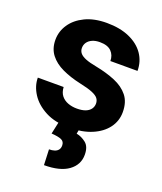

<svg xmlns="http://www.w3.org/2000/svg" viewBox="-141 -629 797 945"><g transform="rotate(20 257.5 -156.0)"><path d="M255.9 9.8Q181.6 9.8 130.6 -16.8Q79.6 -43.5 53.2 -84.5Q26.9 -125.5 26.9 -168.9H162.1Q163.6 -141.1 177 -124.3Q190.4 -107.4 211.9 -99.4Q233.4 -91.3 258.8 -91.3Q285.6 -91.3 303.5 -98.1Q321.3 -105 330.6 -117.7Q339.8 -130.4 339.8 -146.5Q339.8 -161.6 331.3 -173.1Q322.8 -184.6 299.6 -194.3Q276.4 -204.1 231.9 -213.4Q178.2 -225.1 135.5 -245.1Q92.8 -265.1 68.6 -296.6Q44.4 -328.1 44.4 -374Q44.4 -418 69.6 -455.3Q94.7 -492.7 141.8 -515.4Q189 -538.1 254.9 -538.1Q323.7 -538.1 373.5 -516.1Q423.3 -494.1 450 -455.6Q476.6 -417 476.6 -367.7H334.5Q334.5 -397.9 315.2 -417.7Q295.9 -437.5 254.9 -437.5Q231.4 -437.5 214.8 -429.9Q198.2 -422.4 189.5 -409.7Q180.7 -397 180.7 -380.4Q180.7 -365.2 189.9 -353.8Q199.2 -342.3 220.5 -333.7Q241.7 -325.2 278.3 -318.4Q335.9 -307.1 380.9 -288.3Q425.8 -269.5 451.9 -237.1Q478 -204.6 478 -151.9Q478 -105.5 450.7 -68.8Q423.3 -32.2 373.5 -11.2Q323.7 9.8 255.9 9.8ZM306.2 -3.4 300.8 24.9Q327.6 29.8 350.8 48.3Q374 66.9 374 109.4Q374 161.6 330.3 193.6Q286.6 225.6 202.6 225.6L199.2 144Q215.3 144 227.5 140.1Q239.7 136.2 246.8 127.4Q253.9 118.7 253.9 104.5Q253.9 84 237.5 76.4Q221.2 68.8 184.6 66.4L199.7 -3.4Z"/></g></svg>

Font: Heebo
Style: Bold
Weight: 700
Designer: Oded Ezer
Foundry: Ezer Type House
Version: Version 3.100